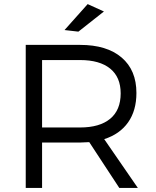

<svg xmlns="http://www.w3.org/2000/svg" viewBox="-20 -920 763 940"><path d="M488.8 -863.8 363.8 -765.1 295.9 -772.9 409.2 -899.9ZM654.8 0H564L417 -224.1Q388.7 -222.2 372.1 -222.2H186V0H106V-700.2H372.1Q502.9 -700.2 575.4 -638.4Q647.9 -576.7 647.9 -464.8Q647.9 -378.9 607.2 -321Q566.4 -263.2 490.2 -238.8ZM186 -295.9H372.1Q467.8 -295.9 519.3 -338.4Q570.8 -380.9 570.8 -462.9Q570.8 -542.5 519.3 -584.2Q467.8 -626 372.1 -626H186Z"/></svg>

Font: Montserrat-Arabic Light
Style: Regular
Weight: 300
Designer: Mohamed Gaber
Foundry: Kief Type Foundry
Version: Version 5.008;PS 005.008;hotconv 1.0.88;makeotf.lib2.5.64775